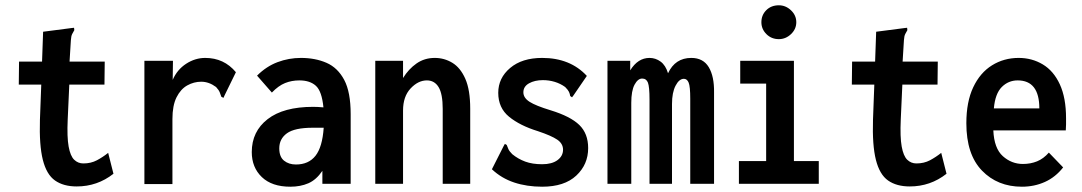

<svg xmlns="http://www.w3.org/2000/svg" viewBox="-20 -695 4090 726"><path d="M270 10Q220 10 188 -12.5Q156 -35 142 -90.5Q128 -146 131 -242L136 -375H51L52 -462H139L143 -575L251 -589L260 -590L261 -581Q257 -574 253 -566.5Q249 -559 248 -543L243 -462H376L375 -375H242L236 -243Q233 -177 239.5 -141Q246 -105 260.5 -91Q275 -77 295 -77Q324 -77 346.5 -89Q369 -101 389 -117L409 -38Q348 10 270 10Z M526 -465H634L633 -393Q650 -432 684 -454Q718 -476 756 -476Q827 -476 872 -422L829 -334L825 -325L817 -329Q814 -337 811 -345.5Q808 -354 797 -366Q770 -386 741 -386Q713 -386 688 -372Q663 -358 647.5 -327Q632 -296 632 -245V1H526Z M1078 11Q1008 11 970 -25.5Q932 -62 932 -120Q932 -198 992 -244.5Q1052 -291 1164 -291Q1181 -291 1203 -289Q1197 -350 1174.5 -370.5Q1152 -391 1112 -391Q1083 -391 1058 -381Q1033 -371 1008 -345L952 -409Q987 -444 1029.5 -460Q1072 -476 1118 -476Q1172 -476 1214.5 -457.5Q1257 -439 1281.5 -393Q1306 -347 1306 -263V0H1199V-49Q1176 -15 1146 -2Q1116 11 1078 11ZM1036 -134Q1036 -102 1054 -87.5Q1072 -73 1099 -73Q1147 -73 1173 -106Q1199 -139 1204 -212Q1193 -212 1182.5 -212Q1172 -212 1163 -212Q1094 -212 1065 -191Q1036 -170 1036 -134Z M1399 0V-465H1504V-400Q1525 -434 1555 -455Q1585 -476 1624 -476Q1660 -476 1690.5 -457.5Q1721 -439 1739.5 -397Q1758 -355 1758 -284V0H1654V-283Q1654 -340 1638.5 -365.5Q1623 -391 1594 -391Q1561 -391 1532.5 -360.5Q1504 -330 1504 -277V0Z M2030 11Q1972 11 1924 -5Q1876 -21 1840 -55L1884 -142L1889 -151L1896 -147Q1899 -139 1902.5 -131Q1906 -123 1917 -112Q1939 -94 1966 -84Q1993 -74 2030 -74Q2067 -74 2088 -89.5Q2109 -105 2109 -129Q2109 -152 2087 -167Q2065 -182 2014 -199Q1946 -220 1905 -253.5Q1864 -287 1864 -344Q1864 -400 1909 -438Q1954 -476 2030 -476Q2136 -476 2199 -408L2149 -335L2143 -327L2136 -332Q2135 -340 2131.5 -347.5Q2128 -355 2117 -366Q2099 -379 2077.5 -385.5Q2056 -392 2033 -392Q2002 -392 1980.5 -380Q1959 -368 1959 -346Q1959 -325 1982.5 -310Q2006 -295 2062 -278Q2137 -255 2170.5 -222.5Q2204 -190 2204 -135Q2204 -73 2159 -31Q2114 11 2030 11Z M2277 0V-465H2363V-429Q2392 -476 2436 -476Q2459 -476 2478 -462Q2497 -448 2506 -418Q2533 -476 2594 -476Q2639 -476 2660 -441Q2681 -406 2680 -345V0H2590V-322Q2590 -368 2584 -382.5Q2578 -397 2566 -397Q2548 -397 2534.5 -371Q2521 -345 2521 -302V0H2436V-318Q2436 -367 2430 -382.5Q2424 -398 2408 -398Q2392 -398 2379.5 -375Q2367 -352 2367 -306V0Z M2774 0V-86H2877V-379H2779V-465H2982V-86H3076V0ZM2925 -547Q2897 -547 2878 -566Q2859 -585 2859 -611Q2859 -638 2877.5 -656.5Q2896 -675 2925 -675Q2951 -675 2971 -656Q2991 -637 2991 -611Q2991 -585 2971 -566Q2951 -547 2925 -547Z M3420 10Q3370 10 3338 -12.5Q3306 -35 3292 -90.5Q3278 -146 3281 -242L3286 -375H3201L3202 -462H3289L3293 -575L3401 -589L3410 -590L3411 -581Q3407 -574 3403 -566.5Q3399 -559 3398 -543L3393 -462H3526L3525 -375H3392L3386 -243Q3383 -177 3389.5 -141Q3396 -105 3410.5 -91Q3425 -77 3445 -77Q3474 -77 3496.5 -89Q3519 -101 3539 -117L3559 -38Q3498 10 3420 10Z M3844 11Q3752 11 3693 -50Q3634 -111 3634 -229Q3634 -310 3660 -365Q3686 -420 3731 -448Q3776 -476 3832 -476Q3882 -476 3923 -451.5Q3964 -427 3987.5 -376Q4011 -325 4011 -248Q4011 -237 4011 -224.5Q4011 -212 4010 -202H3736Q3739 -134 3772 -104.5Q3805 -75 3848 -75Q3877 -75 3901.5 -85Q3926 -95 3946 -118L4000 -62Q3971 -25 3931 -7Q3891 11 3844 11ZM3738 -285H3910Q3910 -391 3828 -391Q3793 -391 3768 -366Q3743 -341 3738 -285Z"/></svg>

Font: Inconsolata SemiCondensed Bold
Style: Regular
Weight: 700
Width: 4
Monospace: yes
Designer: Raph Levien, Cyreal, Brenton Simpson
Foundry: Raph Levien, Cyreal, Google
Version: Version 3.001; ttfautohint (v1.8.2.53-6de2)